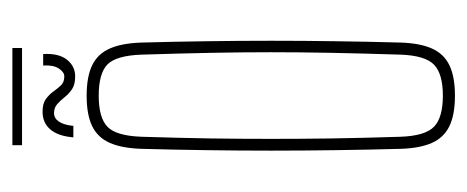

<svg xmlns="http://www.w3.org/2000/svg" viewBox="-248 -520 773 318"><g transform="rotate(-90 139.0 -361.5)"><path d="M139 5Q107.5 5 88.5 -4.2Q69.5 -13.5 60.8 -33.2Q52 -53 51 -85Q49.5 -138.5 48.8 -192.2Q48 -246 48 -299.5Q48 -353 48.8 -406.8Q49.5 -460.5 51 -514Q52 -546.5 60.8 -566.5Q69.5 -586.5 88.5 -595.8Q107.5 -605 139 -605Q170.5 -605 189.5 -595.8Q208.5 -586.5 217.2 -566.5Q226 -546.5 227 -514Q228.5 -460.5 229.2 -406.8Q230 -353 230 -299.5Q230 -246 229.2 -192.2Q228.5 -138.5 227 -85Q226 -53 217.2 -33.2Q208.5 -13.5 189.5 -4.2Q170.5 5 139 5ZM139 -15Q175 -15 190.2 -29.5Q205.5 -44 207 -85Q209 -148.5 210 -200Q211 -251.5 211 -299.5Q211 -347.5 210 -399Q209 -450.5 207 -514Q205.5 -556 190.8 -570.5Q176 -585 139 -585Q102.5 -585 87.5 -570.5Q72.5 -556 71 -514Q69 -450.5 68.2 -399Q67.5 -347.5 67.5 -299.5Q67.5 -251.5 68.2 -200Q69 -148.5 71 -85Q72.5 -44 87.8 -29.5Q103 -15 139 -15ZM189 -677H208Q209.5 -651.5 198.8 -637.8Q188 -624 171 -624Q157.5 -624 149.8 -629.2Q142 -634.5 136.5 -641.5Q131 -648.5 125 -653.8Q119 -659 110 -659Q101.5 -659 96 -650.8Q90.5 -642.5 89 -627H70Q72 -652 83 -665Q94 -678 112.5 -678Q126 -678 133.5 -672.5Q141 -667 146 -660Q151 -653 156.2 -647.5Q161.5 -642 171 -642Q178 -642 184 -651Q190 -660 189 -677ZM57 -728H218V-712H57Z"/></g></svg>

Font: Big Shoulders Thin
Style: Regular
Weight: 100
Designer: Patric King
Foundry: XO Type Co
Version: Version 2.002